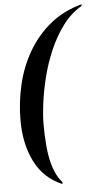

<svg xmlns="http://www.w3.org/2000/svg" viewBox="-60 -804 515 976"><g transform="rotate(-5 197.5 -316.0)"><path d="M218 135Q124 95 79 5Q34 -85 34 -205Q34 -298 55 -387.5Q76 -477 120.5 -553.5Q165 -630 233 -686Q301 -742 395 -767L393 -758Q337 -725 296.5 -670Q256 -615 227.5 -548.5Q199 -482 182 -413.5Q165 -345 157 -283Q149 -221 149 -177Q149 -52 167 18.5Q185 89 219 125Z"/></g></svg>

Font: Noto Serif Display Condensed SemiBold
Style: Italic
Weight: 600
Width: 3
Italic angle: -12°
Designer: Monotype Design Team
Foundry: Monotype Imaging Inc.
Version: Version 2.009